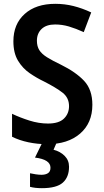

<svg xmlns="http://www.w3.org/2000/svg" viewBox="-20 -744 542 1004"><path d="M463 -196Q463 -101 399 -45.5Q335 10 226 10Q176 10 128.5 0Q81 -10 43 -29V-149Q85 -129 134 -113.5Q183 -98 231 -98Q288 -98 314.5 -124Q341 -150 341 -189Q341 -233 307 -259.5Q273 -286 210 -318Q172 -336 135 -361.5Q98 -387 74 -427Q50 -467 50 -528Q50 -618 109 -671Q168 -724 269 -724Q318 -724 364 -712.5Q410 -701 457 -679L418 -576Q376 -595 340.5 -605.5Q305 -616 268 -616Q222 -616 197.5 -592.5Q173 -569 173 -531Q173 -502 185.5 -482Q198 -462 226 -444.5Q254 -427 298 -406Q377 -367 420 -321Q463 -275 463 -196ZM341 128Q341 182 308.5 211Q276 240 199 240Q163 240 137 233V162Q150 165 167 167.5Q184 170 197 170Q218 170 231 161.5Q244 153 244 133Q244 90 163 80L202 0H277L260 39Q295 48 318 71Q341 94 341 128Z"/></svg>

Font: Noto Sans Gujarati SemiCondensed SemiBold
Style: Regular
Weight: 600
Width: 4
Designer: Jelle Bosma - Monotype Design Team, Universal Thirst
Foundry: Monotype Imaging Inc.
Version: Version 2.106; ttfautohint (v1.8.4.7-5d5b)